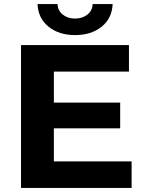

<svg xmlns="http://www.w3.org/2000/svg" viewBox="-20 -921 711 941"><path d="M625 -130V0H83V-700H612V-570H244V-418H569V-292H244V-130ZM164 -901H262Q263 -869 287.5 -849.5Q312 -830 348 -830Q384 -830 408.5 -849.5Q433 -869 434 -901H532Q529 -831 478 -790Q427 -749 348 -749Q269 -749 218 -790Q167 -831 164 -901Z"/></svg>

Font: APTA Sans Regular
Style: Bold Italic
Weight: 700
Version: Version 7.200